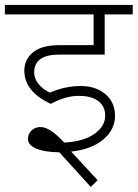

<svg xmlns="http://www.w3.org/2000/svg" viewBox="-35 -664 559 779"><path d="M78.4 -100.6Q78.4 -120.8 93 -134.7Q107.7 -148.6 129.4 -148.6Q167.8 -148.6 225.5 -85.4Q305.4 -90 348.6 -121.1Q391.8 -152.2 391.8 -195.1Q391.8 -231.5 364.8 -253.3Q337.7 -275 284.1 -275Q230.5 -275 172.4 -243.2H169.9Q63.7 -292.7 63.7 -377.7Q63.7 -423.2 99.3 -452Q135 -480.8 205.8 -480.8H344.8V-605.7H-15.2V-644.1H503.5V-605.7H389.8V-442.4H204.8Q103.6 -442.4 103.6 -369.6Q103.6 -346.3 120.3 -324.6Q137 -302.8 167.3 -288.2Q229.5 -315 291.7 -315Q353.9 -315 392.8 -281.9Q431.7 -248.7 431.7 -193.6Q431.7 -138.5 384.5 -98.3Q337.2 -58.1 253.8 -49L361 67.2L333.2 94.5L205.8 -46Q144.1 -47 111.2 -61.4Q78.4 -75.8 78.4 -100.6Z"/></svg>

Font: Khula Light
Style: Regular
Weight: 300
Designer: Erin McLaughlin, Steve Matteson
Version: Version 1.002;PS 1.0;hotconv 1.0.72;makeotf.lib2.5.5900; ttf